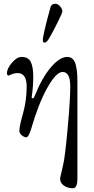

<svg xmlns="http://www.w3.org/2000/svg" viewBox="-20 -717 500 1022"><path d="M241 -512Q228 -490 217 -490Q208 -490 208 -503Q208 -531 249 -679Q254 -697 274 -697Q288 -697 300 -683Q312 -669 312 -656Q312 -649 285.5 -595.5Q259 -542 241 -512ZM122 -256Q122 -328 74 -328Q56 -328 42 -321.5Q28 -315 27 -315Q17 -315 17 -327Q17 -352 43.5 -383Q70 -414 95 -414Q130 -414 143.5 -388Q157 -362 157 -307Q157 -260 149 -201Q147 -194 154 -194Q156 -194 157 -194Q158 -194 160 -196.5Q162 -199 164 -205Q204 -304 251 -359Q298 -414 338 -414Q356 -414 367.5 -402.5Q379 -391 384 -369Q389 -347 390.5 -327Q392 -307 392 -278V235Q392 285 368 285Q340 285 319.5 270.5Q299 256 300 231Q300 230 316 161Q326 121 340 -32.5Q354 -186 354 -257Q354 -334 313 -334Q279 -334 231.5 -249Q184 -164 145 -28Q132 14 119 14Q110 14 96.5 3.5Q83 -7 83 -20Q83 -45 104 -119Q122 -186 122 -256Z"/></svg>

Font: EB Garamond 08
Style: Regular
Weight: 400
Version: Version 0.016 ; ttfautohint (v1.5)